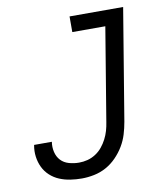

<svg xmlns="http://www.w3.org/2000/svg" viewBox="-83 -805 766 882"><g transform="rotate(-10 300.0 -363.5)"><path d="M228 8Q201 8 174.5 4Q148 0 124 -10Q100 -20 81 -37.5Q62 -55 51 -78Q40 -101 36.5 -127.5Q33 -154 38 -181Q38 -181 38 -181.5Q38 -182 38 -182H121Q121 -182 121 -182Q121 -182 121 -182Q117 -158 122.5 -134.5Q128 -111 143 -95Q158 -79 181 -72.5Q204 -66 228 -66Q248 -66 267.5 -71Q287 -76 305 -87.5Q323 -99 336.5 -115.5Q350 -132 359.5 -150.5Q369 -169 374.5 -188Q380 -207 383 -227L455 -662H301V-735H551L465 -215Q460 -186 451.5 -158Q443 -130 427.5 -104Q412 -78 390 -55.5Q368 -33 341.5 -18.5Q315 -4 285.5 2Q256 8 228 8Z"/></g></svg>

Font: Iosevka Curly Extended Oblique
Style: Regular
Weight: 400
Width: 7
Italic angle: -9°
Monospace: yes
Designer: Belleve Invis
Foundry: Belleve Invis
Version: Version 11.1.0; ttfautohint (v1.8.3)